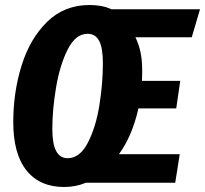

<svg xmlns="http://www.w3.org/2000/svg" viewBox="-20 -730 819 767"><path d="M746 -581H521Q548 -527 548 -451Q548 -422 547 -407H700L684 -297H533Q508 -186 455 -114H698L680 0H323Q283 17 236 17Q139 17 86 -49Q33 -115 33 -242Q33 -362 66.5 -469Q100 -576 168.5 -643Q237 -710 338 -710Q389 -710 425 -693H779ZM391 -477Q391 -539 376 -567Q361 -595 330 -595Q282 -595 250.5 -532.5Q219 -470 204 -381Q189 -292 189 -214Q189 -98 250 -98Q299 -98 331 -160Q363 -222 377 -309.5Q391 -397 391 -477Z"/></svg>

Font: Fira Sans Extra Condensed
Style: Bold Italic
Weight: 700
Width: 3
Italic angle: -8°
Designer: Carrois Corporate & Edenspiekermann AG
Foundry: Carrois Corporate GbR & Edenspiekermann AG
Version: Version 4.203